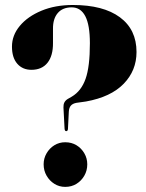

<svg xmlns="http://www.w3.org/2000/svg" viewBox="-20 -740 585 770"><path d="M234.5 -308.5 239 -223Q239.5 -219 241 -216.5Q242.5 -214 245.5 -214Q248 -214 250 -215.8Q252 -217.5 252.5 -222.5L256 -292.5Q257 -308 264 -316.2Q271 -324.5 286 -327.5L325 -333Q424.5 -351 476 -404Q527.5 -457 527.5 -531.5Q527.5 -621.5 460.8 -670.8Q394 -720 272 -720Q201.5 -720 146.2 -697Q91 -674 59.5 -636.2Q28 -598.5 28 -553Q28 -509 49.2 -484.5Q70.5 -460 106 -460Q148 -460 170.5 -488.2Q193 -516.5 192.5 -568V-624Q192 -664.5 211.5 -687.5Q231 -710.5 267.5 -710.5Q303.5 -710.5 322 -675.2Q340.5 -640 340.5 -566.5Q340.5 -472.5 323.2 -423.8Q306 -375 268 -352.5L251.5 -343Q242 -337 238 -328.8Q234 -320.5 234.5 -308.5ZM241.5 9.5Q217.5 9.5 198 -2.8Q178.5 -15 166.8 -35.5Q155 -56 155 -81Q155 -105 166.8 -125.2Q178.5 -145.5 198 -157.5Q217.5 -169.5 241.5 -169.5Q267 -169.5 286.8 -157.5Q306.5 -145.5 318.2 -125.2Q330 -105 330 -81Q330 -56 318.2 -35.5Q306.5 -15 286.8 -2.8Q267 9.5 241.5 9.5Z"/></svg>

Font: Fraunces 120pt
Style: Bold
Weight: 700
Version: Version 1.000;[b76b70a41]